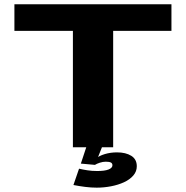

<svg xmlns="http://www.w3.org/2000/svg" viewBox="-20 -695 880 906"><path d="M324 0H514V-549.5H789V-675H48V-549.5H324ZM436.5 190.5Q470.5 190.5 504.2 184Q538 177.5 565.5 164.8Q593 152 609.2 133Q625.5 114 625.5 89.5Q625.5 56.5 599.5 40.2Q573.5 24 532 24Q501.5 24 474.2 32.2Q447 40.5 433 53L428 83Q436.5 77.5 451 72.8Q465.5 68 479 68Q495.5 68 503 71.8Q510.5 75.5 510.5 85Q510.5 97.5 492.2 104.8Q474 112 438.5 112Q413.5 112 391.8 108.5Q370 105 353 101L326.5 178Q354.5 183.5 382.5 187Q410.5 190.5 436.5 190.5ZM428 83 461 0H387L361.5 77Z"/></svg>

Font: Anybody Expanded
Style: Bold
Weight: 700
Width: 7
Designer: Tyler Finck
Foundry: Etcetera Type Company
Version: Version 1.113;gftools[0.9.25]